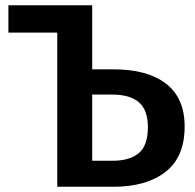

<svg xmlns="http://www.w3.org/2000/svg" viewBox="-20 -711 743 731"><path d="M413 -447Q541 -447 612 -392.5Q683 -338 683 -229Q683 -113 610 -56.5Q537 0 413 0H198V-587H12V-691H331V-447ZM409 -99Q474 -99 508.5 -128Q543 -157 543 -227Q543 -292 509 -321.5Q475 -351 406 -351H331V-99Z"/></svg>

Font: FiraGO Medium
Style: Regular
Weight: 500
Designer: bBox Type
Foundry: bBox Type GmbH
Version: Version 1.001;PS 001.001;hotconv 1.0.88;makeotf.lib2.5.64775